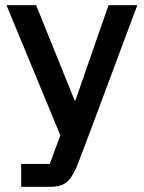

<svg xmlns="http://www.w3.org/2000/svg" viewBox="-20 -520 554 740"><path d="M61.7 200V111.7H171.7L212.5 1.7L5 -500H119.2L267.5 -133.3H270.8L398.3 -500H509.2L322.5 0L281.7 107.5Q265 153.3 242.9 176.7Q220.8 200 175 200Z"/></svg>

Font: Funnel Sans Medium
Style: Regular
Weight: 500
Version: Version 1.000; Beta; Release 5; Build 24; ttfautohint (v1.8.